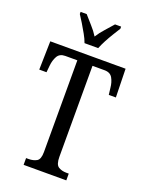

<svg xmlns="http://www.w3.org/2000/svg" viewBox="-170 -1013 834 1095"><g transform="rotate(20 247.0 -465.5)"><path d="M116 0V-41H131Q160 -41 180 -52.5Q200 -64 200 -108V-665H127Q93 -665 79 -640Q65 -615 62 -582L58 -541H14L18 -714H475L479 -541H436L431 -582Q428 -615 414 -640Q400 -665 365 -665H292V-113Q292 -66 312 -53.5Q332 -41 360 -41H375V0ZM205 -771Q197 -794 182 -820.5Q167 -847 151.5 -873Q136 -899 123 -918V-931H160Q181 -906 204.5 -880.5Q228 -855 246 -826Q264 -855 287.5 -880.5Q311 -906 332 -931H369V-918Q357 -899 341 -873Q325 -847 311 -820.5Q297 -794 288 -771Z"/></g></svg>

Font: Noto Serif Lao ExtraCondensed
Style: Regular
Weight: 400
Width: 2
Designer: Monotype Design Team
Foundry: Monotype Imaging Inc.
Version: Version 2.003; ttfautohint (v1.8.4.7-5d5b)